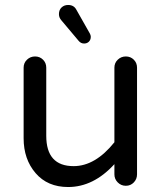

<svg xmlns="http://www.w3.org/2000/svg" viewBox="-20 -742 650 772"><path d="M254 10Q171 10 123 -46Q75 -102 75 -186V-470Q75 -489 88.5 -502Q102 -515 121 -515Q140 -515 153 -502Q166 -489 166 -470V-196Q166 -74 276 -74Q363 -74 440 -170V-470Q440 -489 453.5 -502Q467 -515 486 -515Q505 -515 518 -502Q531 -489 531 -470V-41Q531 -22 518 -8.5Q505 5 486 5Q467 5 453.5 -8.5Q440 -22 440 -41V-82Q356 10 254 10ZM254 -722Q277 -722 287 -703L338 -613Q345 -602 345 -594Q345 -582 337.5 -574.5Q330 -567 318 -567Q305 -567 296 -578L227 -660Q217 -671 217 -685Q217 -702 227.5 -712Q238 -722 254 -722Z"/></svg>

Font: VarelaRound
Style: Regular
Weight: 400
Designer: Joe Prince, Avraham Cornfeld
Foundry: Joe Prince, Avraham Cornfeld
Version: Version 2.000;PS 002.000;hotconv 1.0.88;makeotf.lib2.5.64775